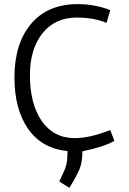

<svg xmlns="http://www.w3.org/2000/svg" viewBox="-20 -728 624 930"><path d="M379 5Q379 53 367.5 85Q356 117 316 182L267 151Q293 99 300 74.5Q307 50 307 4Q182 -9 116 -104Q50 -199 50 -353Q50 -517 130.5 -612.5Q211 -708 356 -708Q440 -708 514 -679L496 -617Q435 -643 352 -643Q247 -643 186 -567Q125 -491 125 -364Q125 -224 182.5 -141.5Q240 -59 343 -59Q415 -59 514 -98L534 -46Q489 -18 379 5Z"/></svg>

Font: Gudea
Style: Regular
Weight: 400
Designer: Agustina Mingote
Foundry: Agustina Mingote
Version: Version 1.002